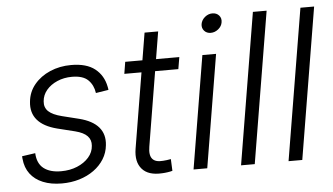

<svg xmlns="http://www.w3.org/2000/svg" viewBox="-51 -822 1598 920"><g transform="rotate(-5 747.5 -362.5)"><path d="M211.4 11.7Q159.2 11.7 120.6 -4.2Q82 -20 59.6 -49.8Q37.1 -79.6 33.2 -122.6Q32.7 -126.5 32.7 -128.4Q32.7 -130.4 32.2 -134.8L96.2 -144Q98.6 -94.2 128.9 -70.6Q159.2 -46.9 212.4 -46.9Q255.4 -46.9 290 -61.3Q324.7 -75.7 346.2 -100.3Q367.7 -125 369.6 -155.8Q372.1 -184.1 354.2 -202.6Q336.4 -221.2 296.4 -231.4L211.4 -252.4Q146.5 -269 116.7 -304Q86.9 -338.9 92.8 -391.6Q97.2 -438.5 126.7 -474.1Q156.2 -509.8 202.6 -529.8Q249 -549.8 304.2 -549.8Q377.9 -549.8 418.5 -517.8Q459 -485.8 469.7 -431.2Q470.7 -427.2 471.2 -423.8Q471.7 -420.4 472.2 -415.5L411.1 -405.8Q405.8 -444.3 380.9 -468.8Q356 -493.2 303.2 -493.2Q264.6 -493.2 232.4 -479.2Q200.2 -465.3 180.4 -441.7Q160.6 -418 158.2 -388.2Q155.3 -358.4 175 -339.6Q194.8 -320.8 239.7 -309.6L320.3 -289.6Q384.3 -273.4 413.6 -239Q442.9 -204.6 437 -152.8Q433.6 -116.7 414.8 -86.4Q396 -56.2 365.5 -34.2Q335 -12.2 295.7 -0.2Q256.3 11.7 211.4 11.7Z M824.2 -542.5 814.5 -485.4H554.7L564 -542.5ZM668.5 -673.8H733.9L643.6 -127.4Q636.7 -86.9 651.9 -68.8Q667 -50.8 703.6 -54.2Q710.9 -54.2 721.4 -55.9Q731.9 -57.6 741.2 -59.1L743.7 -2.4Q733.4 0.5 720 2.4Q706.5 4.4 693.4 4.9Q627.4 8.8 597.2 -25.9Q566.9 -60.5 577.1 -123Z M845.2 0 935.1 -542.5H1001L911.1 0ZM984.9 -645Q964.8 -645 953.1 -658.4Q941.4 -671.9 944.3 -690.9Q947.8 -710.4 964.1 -723.9Q980.5 -737.3 1000 -737.3Q1020 -737.3 1032 -723.9Q1043.9 -710.4 1040.5 -690.9Q1037.6 -671.9 1021 -658.4Q1004.4 -645 984.9 -645Z M1260.3 -727.5 1139.6 0H1073.7L1194.3 -727.5Z M1488.8 -727.5 1368.2 0H1302.2L1422.9 -727.5Z"/></g></svg>

Font: Inter 16pt Light
Style: Italic
Weight: 300
Italic angle: -9.3988°
Version: Version 4.001;git-66647c0bb